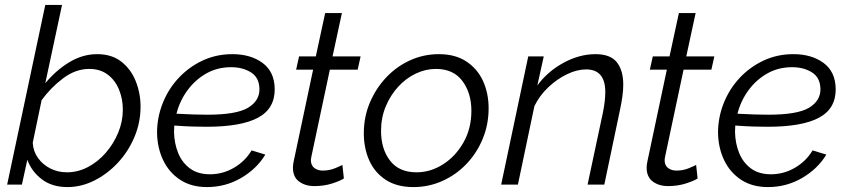

<svg xmlns="http://www.w3.org/2000/svg" viewBox="-20 -750 3446 780"><path d="M254 10Q191 10 149.5 -22Q108 -54 91 -101L69 0H9L164 -730H232L164 -412Q208 -465 262 -497.5Q316 -530 375 -530Q434 -530 473 -499.5Q512 -469 531.5 -420Q551 -371 551 -317Q551 -252 526 -193Q501 -134 458.5 -88.5Q416 -43 363 -16.5Q310 10 254 10ZM252 -50Q296 -50 336.5 -71Q377 -92 409 -128.5Q441 -165 460 -210.5Q479 -256 479 -305Q479 -348 463.5 -386Q448 -424 417.5 -447Q387 -470 343 -470Q287 -470 236.5 -432Q186 -394 149 -343L113 -170Q115 -135 134.5 -108Q154 -81 184.5 -65.5Q215 -50 252 -50Z M821 10Q757 10 712 -19.5Q667 -49 643 -99Q619 -149 618 -211Q618 -272 640.5 -329.5Q663 -387 704.5 -432Q746 -477 802 -503.5Q858 -530 924 -530Q998 -530 1046.5 -494.5Q1095 -459 1096 -389Q1097 -309 1028.5 -272Q960 -235 819 -235Q792 -235 760 -236Q728 -237 688 -240Q687 -227 687 -214Q688 -167 704 -128Q720 -89 752 -65.5Q784 -42 833 -42Q885 -42 930.5 -68.5Q976 -95 1002 -139L1058 -122Q1023 -64 959.5 -27Q896 10 821 10ZM919 -477Q863 -477 818 -451.5Q773 -426 741.5 -383Q710 -340 697 -288Q736 -286 765.5 -285Q795 -284 822 -284Q941 -284 988 -312.5Q1035 -341 1034 -389Q1033 -435 999.5 -456Q966 -477 919 -477Z M1170 -69Q1170 -80 1173 -94L1252 -467H1183L1195 -521H1263L1301 -697H1369L1331 -521H1445L1433 -467H1320L1248 -128Q1243 -106 1243 -100Q1243 -78 1257 -67.5Q1271 -57 1291 -57Q1318 -57 1341 -66.5Q1364 -76 1371 -80L1377 -25Q1364 -16 1330.5 -5Q1297 6 1257 6Q1220 6 1195 -12.5Q1170 -31 1170 -69Z M1660 10Q1592 10 1547 -19.5Q1502 -49 1480 -98.5Q1458 -148 1458 -209Q1458 -275 1482.5 -333Q1507 -391 1549 -435.5Q1591 -480 1646 -505Q1701 -530 1763 -530Q1830 -530 1875 -500Q1920 -470 1942.5 -420.5Q1965 -371 1965 -310Q1965 -244 1941 -186Q1917 -128 1875 -84Q1833 -40 1777.5 -15Q1722 10 1660 10ZM1672 -50Q1729 -50 1780 -82.5Q1831 -115 1863 -171.5Q1895 -228 1895 -300Q1895 -372 1858.5 -421Q1822 -470 1751 -470Q1709 -470 1669 -451Q1629 -432 1597.5 -397.5Q1566 -363 1547 -317.5Q1528 -272 1528 -218Q1528 -145 1564.5 -97.5Q1601 -50 1672 -50Z M2126 -521H2189L2163 -403Q2205 -460 2269.5 -495Q2334 -530 2399 -530Q2460 -530 2486 -497Q2512 -464 2512 -406Q2512 -384 2508.5 -358.5Q2505 -333 2499 -305L2435 0H2367L2429 -291Q2439 -340 2439 -376Q2439 -468 2361 -468Q2324 -468 2283.5 -448.5Q2243 -429 2207.5 -395.5Q2172 -362 2151 -319L2084 0H2016Z M2607 -69Q2607 -80 2610 -94L2689 -467H2620L2632 -521H2700L2738 -697H2806L2768 -521H2882L2870 -467H2757L2685 -128Q2680 -106 2680 -100Q2680 -78 2694 -67.5Q2708 -57 2728 -57Q2755 -57 2778 -66.5Q2801 -76 2808 -80L2814 -25Q2801 -16 2767.5 -5Q2734 6 2694 6Q2657 6 2632 -12.5Q2607 -31 2607 -69Z M3100 10Q3036 10 2991 -19.5Q2946 -49 2922 -99Q2898 -149 2897 -211Q2897 -272 2919.5 -329.5Q2942 -387 2983.5 -432Q3025 -477 3081 -503.5Q3137 -530 3203 -530Q3277 -530 3325.5 -494.5Q3374 -459 3375 -389Q3376 -309 3307.5 -272Q3239 -235 3098 -235Q3071 -235 3039 -236Q3007 -237 2967 -240Q2966 -227 2966 -214Q2967 -167 2983 -128Q2999 -89 3031 -65.5Q3063 -42 3112 -42Q3164 -42 3209.5 -68.5Q3255 -95 3281 -139L3337 -122Q3302 -64 3238.5 -27Q3175 10 3100 10ZM3198 -477Q3142 -477 3097 -451.5Q3052 -426 3020.5 -383Q2989 -340 2976 -288Q3015 -286 3044.5 -285Q3074 -284 3101 -284Q3220 -284 3267 -312.5Q3314 -341 3313 -389Q3312 -435 3278.5 -456Q3245 -477 3198 -477Z"/></svg>

Font: Raleway
Style: Italic
Weight: 400
Italic angle: -12°
Designer: Matt McInerney, Pablo Impallari, Rodrigo Fuenzalida
Foundry: Matt McInerney, Pablo Impallari, Rodrigo Fuenzalida
Version: Version 4.026